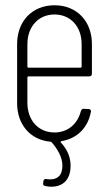

<svg xmlns="http://www.w3.org/2000/svg" viewBox="-20 -530 409 729"><path d="M329 -250V-363C329 -449 272 -510 187 -510C102 -510 45 -449 45 -363V-138C45 -57 95 1 171 8C173 8 175 9 176 10C198 35 217 67 217 99C217 139 195 151 171 151C167 151 162 151 157 150C151 148 146 151 145 157L144 165C143 172 145 175 151 176C159 178 167 179 175 179C211 179 248 160 248 99C248 70 238 40 211 11C209 9 210 7 213 6C273 -4 314 -45 325 -105C327 -112 322 -116 316 -116L298 -117C292 -117 289 -114 287 -108C275 -60 238 -27 187 -27C126 -27 84 -73 84 -140V-236C84 -238 86 -240 88 -240H319C325 -240 329 -244 329 -250ZM187 -475C248 -475 290 -429 290 -362V-277C290 -275 288 -273 286 -273H88C86 -273 84 -275 84 -277V-362C84 -429 126 -475 187 -475Z"/></svg>

Font: Barlow Condensed ExtraLight
Style: Regular
Weight: 275
Width: 3
Designer: Jeremy Tribby
Foundry: Tribby Type
Version: Version 1.422;hotconv 1.0.109;makeotfexe 2.5.65596